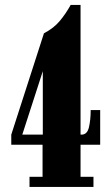

<svg xmlns="http://www.w3.org/2000/svg" viewBox="-20 -738 444 758"><path d="M96.5 0V-40H148V-166.5H24.5V-206.5L153.5 -606.5Q192.5 -627 216.2 -655.5Q240 -684 259 -718.5H298V-206.5H302Q324.5 -206.5 331.2 -235.8Q338 -265 338 -303.5H375.5V-166.5H298V-40H349V0ZM149 -206.5V-457L68 -206.5Z"/></svg>

Font: Imbue 10pt Black
Style: Regular
Weight: 900
Designer: Tyler Finck
Foundry: Etcetera Type Company
Version: Version 1.102; ttfautohint (v1.8.3)